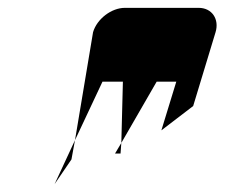

<svg xmlns="http://www.w3.org/2000/svg" viewBox="-20 -766 572 489"><path d="M217 -684 171 -409 241 -558H293L289 -402L379 -558H429L391 -434L472 -496L529 -684C539 -717 520 -746 486 -746H298C264 -746 227 -718 217 -684ZM119 -297 162 -360 171 -409ZM273 -375H287L289 -402Z"/></svg>

Font: bitstorm
Style: maxcnobl
Weight: 400
Version: Version 0.2